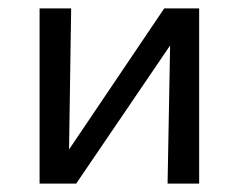

<svg xmlns="http://www.w3.org/2000/svg" viewBox="-20 -436 567 456"><path d="M453 -416V0H378L384 -328L161 0H74V-416H149L144 -81L370 -416Z"/></svg>

Font: EauTestText Medium
Style: Regular
Weight: 500
Designer: Christian Thalmann (Catharsis Fonts)
Version: Version 0.001;PS 000.001;hotconv 1.0.88;makeotf.lib2.5.64775